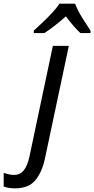

<svg xmlns="http://www.w3.org/2000/svg" viewBox="-146 -786 513 1046"><path d="M-64 240Q-101 240 -126 230V156Q-114 160 -99 163.5Q-84 167 -68 167Q-7 167 14 69L142 -536H229L99 77Q83 152 46.5 196Q10 240 -64 240ZM38 -619Q55 -635 83 -661Q111 -687 137.5 -715.5Q164 -744 178 -766H263Q278 -727 303 -687.5Q328 -648 347 -619V-606H292Q274 -622 253.5 -646Q233 -670 213 -697Q183 -670 152.5 -646.5Q122 -623 96 -606H38Z"/></svg>

Font: Noto Sans
Style: Italic
Weight: 400
Italic angle: -12°
Designer: Monotype Design Team
Foundry: Monotype Imaging Inc.
Version: Version 2.013; ttfautohint (v1.8.4.7-5d5b)